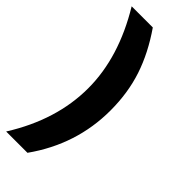

<svg xmlns="http://www.w3.org/2000/svg" viewBox="-262 -712 873 873"><g transform="rotate(45 174.0 -276.0)"><path d="M125 -276Q125 -474 1 -679H137Q204 -582 236 -485.5Q268 -389 268 -276Q268 -57 137 127H0Q125 -72 125 -276Z"/></g></svg>

Font: Play
Style: Bold
Weight: 700
Designer: Jonas Hecksher (Cyrillic expansion: Cyreal)
Foundry: Jonas Hecksher, Playtype, e-types AS
Version: Version 2.101; ttfautohint (v1.5.65-e2d9)